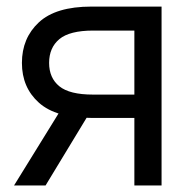

<svg xmlns="http://www.w3.org/2000/svg" viewBox="-20 -566 590 586"><path d="M473.1 0H390.1V-472.7H264.6Q192.4 -472.7 161.1 -446.5Q129.9 -420.4 129.9 -374Q129.9 -328.1 161.1 -302.7Q192.4 -277.3 263.7 -277.3H425.8V-206.1H258.3Q150.9 -206.1 98.9 -252.4Q46.9 -298.8 46.9 -374Q46.9 -449.7 98.6 -497.8Q150.4 -545.9 258.8 -545.9H473.1ZM119.1 0H22.9L175.3 -246.6H268.6Z"/></svg>

Font: GitLab Sans
Style: Regular
Weight: 400
Designer: Rasmus Andersson
Foundry: Modifications by GitLab B.V., manufactured by rsms
Version: Version 4.000;git-c8fb6b7